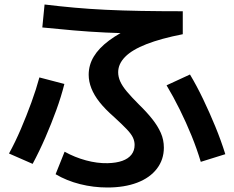

<svg xmlns="http://www.w3.org/2000/svg" viewBox="-20 -781 1040 853"><path d="M457 52Q395 52 335.5 37Q276 22 227 -7L267 -107Q312 -82 362 -68.5Q412 -55 458 -56Q497 -57 523.5 -66.5Q550 -76 564 -94Q578 -112 578 -137Q578 -154 570.5 -170Q563 -186 543 -207Q523 -228 487 -261Q447 -296 422.5 -327Q398 -358 386 -388.5Q374 -419 374 -449Q374 -492 396.5 -529.5Q419 -567 464.5 -601Q510 -635 581 -667L604 -632Q521 -633 448 -636.5Q375 -640 306.5 -646Q238 -652 168 -659L178 -761Q244 -753 310.5 -747Q377 -741 450 -737.5Q523 -734 607 -732.5Q691 -731 792 -731V-629Q695 -610 631 -585Q567 -560 536 -528.5Q505 -497 505 -460Q505 -440 514 -419.5Q523 -399 543.5 -374.5Q564 -350 597 -317Q632 -283 656.5 -252Q681 -221 694.5 -190.5Q708 -160 708 -125Q708 -72 677 -31.5Q646 9 589.5 30.5Q533 52 457 52ZM20 -99Q48 -150 73 -208.5Q98 -267 119.5 -326Q141 -385 155 -437L266 -408Q252 -352 230 -291.5Q208 -231 181.5 -170Q155 -109 125 -53ZM872 -62Q855 -119 831 -178Q807 -237 778.5 -294.5Q750 -352 720 -402L824 -450Q854 -400 882.5 -340.5Q911 -281 936.5 -219Q962 -157 981 -96Z"/></svg>

Font: M PLUS 2 SemiBold
Style: Regular
Weight: 600
Designer: Coji Morishita
Foundry: UNDERFOREST DESIGN
Version: Version 1.001